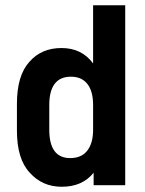

<svg xmlns="http://www.w3.org/2000/svg" viewBox="-20 -710 554 736"><path d="M94.2 -47.9Q44.9 -100.1 44.9 -209V-312Q44.9 -420.9 92.8 -473.1Q138.7 -525.9 215.8 -525.9Q293.5 -525.9 336.9 -466.8V-689.9H460V0H338.9V-47.9Q295.9 5.9 216.8 5.9Q142.1 5.9 94.2 -47.9ZM314 -131.8Q336.9 -160.6 336.9 -212.9V-307.1Q336.9 -360.4 314.9 -388.2Q293 -416 252 -416Q168.9 -416 168.9 -307.1V-212.9Q168.9 -104 249 -104Q292 -104 314 -131.8Z"/></svg>

Font: D-DIN-PRO
Style: Bold
Weight: 700
Designer: Charles Nix
Foundry: Datto Inc.
Version: Version 1.000;hotconv 1.0.109;makeotfexe 2.5.65596